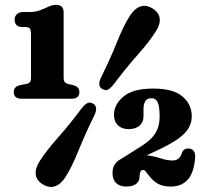

<svg xmlns="http://www.w3.org/2000/svg" viewBox="-20 -738 840 774"><path d="M71 -629Q39 -629 39 -659.5Q39 -672.5 48.2 -681Q57.5 -689.5 73.5 -689.5H96.5Q122.5 -689.5 139.2 -695.8Q156 -702 173 -710Q191.5 -718.5 205.5 -718.5Q236.5 -718.5 236.5 -688.5V-423Q236.5 -405 251 -400.5L276 -394.5Q300 -388 300 -366.5Q300 -340 268 -340H68Q35.5 -340 35.5 -366.5Q35.5 -389 60 -394.5L90 -400.5Q105 -404 105 -423.5V-600Q105 -617.5 100 -623.2Q95 -629 83 -629ZM437 -396.5Q424 -380.5 414.2 -376.2Q404.5 -372 391 -380Q371 -392.5 388 -427Q425 -502 451.5 -568.2Q478 -634.5 504 -675Q522.5 -703.5 545.8 -711.8Q569 -720 595.5 -703.5Q621 -687.5 623.8 -663.2Q626.5 -639 607.5 -610.5Q582.5 -570.5 535 -517Q487.5 -463.5 437 -396.5ZM310 -302.5Q323.5 -318.5 333.5 -323Q343.5 -327.5 356.5 -319.5Q377 -306 359.5 -271.5Q323 -197 296.2 -130.5Q269.5 -64 244 -24.5Q225 5 201.5 13Q178 21 151.5 4.5Q126.5 -11 124 -35.5Q121.5 -60 140 -88.5Q165 -128.5 213 -182.5Q261 -236.5 310 -302.5ZM433.5 -41Q433.5 -80 468.5 -97.5L531 -137Q583 -167 603.2 -196.2Q623.5 -225.5 623.5 -269Q623.5 -307.5 616 -324.8Q608.5 -342 591 -342Q571.5 -342 565 -329.2Q558.5 -316.5 558.5 -298V-269.5Q558.5 -245.5 542.5 -231.5Q526.5 -217.5 498.5 -217.5Q471.5 -217.5 455.5 -232.8Q439.5 -248 439.5 -275.5Q439.5 -316.5 477.8 -348.8Q516 -381 597.5 -381Q678 -381 715.5 -349.2Q753 -317.5 753 -269Q753 -230.5 724 -200.5Q695 -170.5 626 -137.5L571.5 -112Q601 -108.5 627.2 -99.8Q653.5 -91 676 -91Q688.5 -91 698 -97.5Q707.5 -104 713 -120.5Q716.5 -131.5 724.2 -135.8Q732 -140 740 -139.5Q770 -137.5 766.5 -99.5Q761.5 -41 736.5 -13.5Q711.5 14 669.5 14Q636.5 14 616.8 2.8Q597 -8.5 582 -28Q572 -40.5 567.5 -46.8Q563 -53 556.5 -53Q543 -53 542.5 -24.5Q542.5 -8 529.2 3Q516 14 488 14Q462.5 14 448 -0.2Q433.5 -14.5 433.5 -41Z"/></svg>

Font: Fraunces 72pt SuperSoft
Style: Bold
Weight: 700
Version: Version 1.000;[0bf87f6ff]